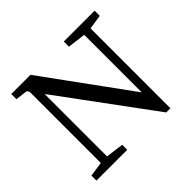

<svg xmlns="http://www.w3.org/2000/svg" viewBox="-149 -792 974 974"><g transform="rotate(-45 338.0 -305.0)"><path d="M36 0V-36L133 -50H151L257 -36V0ZM115 0V-595H161V0ZM418 -579V-616H639V-579L547 -565H529ZM531 6 106 -571 41 -579V-616H179L515 -154V-616H561V6Z"/></g></svg>

Font: Lisu Bosa ExtraLight
Style: Regular
Weight: 200
Designer: David Morse, Annie Olsen, Victor Gaultney, Frank Grießhammer (Latin)
Foundry: SIL International
Version: Version 2.000